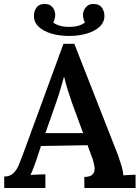

<svg xmlns="http://www.w3.org/2000/svg" viewBox="-20 -936 695 956"><path d="M1 0V-57Q29 -57 46 -73Q63 -89 74 -115.5Q85 -142 97 -175L296 -718H350L567 -165Q573 -148 583 -116.5Q593 -85 594 -63Q611 -64 627 -65Q643 -66 655 -66V0H400V-55Q430 -55 441.5 -68Q453 -81 451 -101.5Q449 -122 441 -145L416 -213L184 -209L162 -142Q156 -125 148 -103.5Q140 -82 132 -65Q149 -66 170.5 -67Q192 -68 206 -68V0ZM206 -273H394L340 -420Q328 -454 317 -489Q306 -524 300 -552H298Q292 -531 283 -499Q274 -467 260 -427ZM200 -916Q222 -917 234 -907Q246 -897 250.5 -884.5Q255 -872 255 -864Q255 -843 245 -824Q259 -813 279.5 -807.5Q300 -802 324 -802Q348 -802 368.5 -807.5Q389 -813 403 -824Q393 -844 393 -864Q393 -872 398 -884.5Q403 -897 415 -907Q427 -917 448 -916Q474 -916 487 -898Q500 -880 500 -857Q500 -825 475.5 -802.5Q451 -780 411 -768.5Q371 -757 324 -757Q277 -757 237 -768.5Q197 -780 173 -802.5Q149 -825 149 -857Q149 -880 161.5 -898Q174 -916 200 -916Z"/></svg>

Font: Lora SemiBold
Style: Regular
Weight: 600
Designer: Olga Karpushina, Alexei Vanyashin (Cyrillic)
Foundry: Cyreal
Version: Version 3.011; ttfautohint (v1.8.4.7-5d5b)